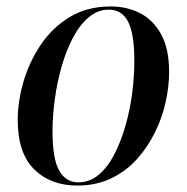

<svg xmlns="http://www.w3.org/2000/svg" viewBox="-20 -566 580 596"><path d="M220 10Q137 10 86 -40.5Q35 -91 35 -194Q35 -250 52.5 -311Q70 -372 105.5 -425.5Q141 -479 195.5 -512.5Q250 -546 324 -546Q374 -546 415 -525Q456 -504 480.5 -459Q505 -414 505 -342Q505 -299 494.5 -250.5Q484 -202 461.5 -156Q439 -110 405.5 -72.5Q372 -35 325.5 -12.5Q279 10 220 10ZM223 0Q259 0 287 -24Q315 -48 335.5 -88Q356 -128 370 -177.5Q384 -227 390.5 -278.5Q397 -330 397 -376Q397 -462 377.5 -499Q358 -536 318 -536Q283 -536 255 -512Q227 -488 206 -448Q185 -408 171 -358.5Q157 -309 150 -257Q143 -205 143 -159Q143 -72 164 -36Q185 0 223 0Z"/></svg>

Font: Noto Serif Display SemiCondensed Medium
Style: Italic
Weight: 500
Width: 4
Italic angle: -12°
Designer: Monotype Design Team
Foundry: Monotype Imaging Inc.
Version: Version 2.009